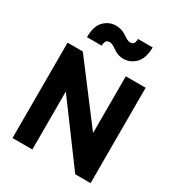

<svg xmlns="http://www.w3.org/2000/svg" viewBox="-230 -1154 1202 1299"><g transform="rotate(30 371.0 -504.5)"><path d="M448 -839C483 -839 514 -853 541 -880C567 -907 580 -949 581 -1005H466C466 -976 459 -958 432 -958C391 -958 370 -1009 293 -1009C258 -1009 227 -996 201 -970C174 -943 161 -901 161 -843H276C276 -874 287 -891 310 -891C356 -891 372 -839 448 -839ZM221 0V-453L556 0H676V-745H521V-302L185 -745H66V0Z"/></g></svg>

Font: Plus Jakarta Sans ExtraBold
Style: Regular
Weight: 800
Designer: Gumpita Rahayu
Foundry: Tokotype
Version: Version 2.071;gftools[0.9.30]